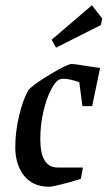

<svg xmlns="http://www.w3.org/2000/svg" viewBox="-20 -700 408 729"><path d="M133 -172Q133 -64 199 -64H295L287 -21Q250 -9 213.5 0Q177 9 167 9Q104 9 71 -33.5Q38 -76 38 -141Q38 -201 53 -262.5Q68 -324 88 -358Q106 -379 171 -418Q236 -457 252 -457Q264 -457 310 -449L360 -442L330 -297H293L281 -388Q244 -401 220 -401Q214 -401 208 -399Q192 -394 174.5 -361Q157 -328 145 -277.5Q133 -227 133 -172ZM176 -549 329 -680 368 -630 363 -605 193 -519Z"/></svg>

Font: Grenze
Style: Italic
Weight: 400
Italic angle: -10°
Designer: Renata Polastri
Foundry: Omnibus-Type
Version: Version 1.002; ttfautohint (v1.8)